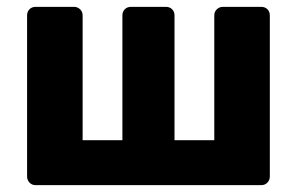

<svg xmlns="http://www.w3.org/2000/svg" viewBox="-20 -540 870 560"><path d="M84 0Q73 0 66 -7.5Q59 -15 59 -25V-495Q59 -506 66 -513Q73 -520 84 -520H196Q206 -520 213.5 -513Q221 -506 221 -495V-131H337V-495Q337 -506 344 -513Q351 -520 362 -520H464Q475 -520 482 -513Q489 -506 489 -495V-131H605V-495Q605 -506 612.5 -513Q620 -520 630 -520H742Q753 -520 760 -513Q767 -506 767 -495V-25Q767 -15 760 -7.5Q753 0 742 0Z"/></svg>

Font: DVN-Rubik
Style: Bold
Weight: 700
Designer: Hubert and Fischer
Foundry: Hubert & Fischer
Version: Version 2.102